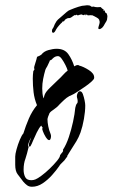

<svg xmlns="http://www.w3.org/2000/svg" viewBox="-20 -667 430 732"><path d="M102 45Q91 45 83.5 39.5Q76 34 69 26Q56 9 47 -3Q38 -15 38 -39V-70Q38 -79 43 -97.5Q48 -116 55.5 -134Q63 -152 69 -158Q78 -187 90 -215Q102 -243 121 -266Q111 -290 108 -315.5Q105 -341 105 -367Q105 -375 105.5 -381.5Q106 -388 107 -396L110 -400L111 -401V-405Q110 -406 110 -408Q110 -412 113 -421Q116 -430 118.5 -439Q121 -448 121 -449Q121 -451 125 -452L130 -454Q131 -455 135 -457L138 -459Q147 -471 164.5 -476Q182 -481 196 -481Q226 -481 240.5 -460.5Q255 -440 263 -414Q270 -419 277 -419Q280 -419 282 -417Q298 -413 318.5 -400Q339 -387 339 -372V-370Q339 -365 329 -356Q319 -347 305.5 -337.5Q292 -328 279.5 -320Q267 -312 262 -309Q255 -305 248 -302Q244 -301 241 -298.5Q238 -296 234 -294Q229 -290 224.5 -286Q220 -282 215 -277L206 -268Q203 -265 201 -262.5Q199 -260 196 -258Q194 -256 189.5 -253Q185 -250 180 -246Q168 -238 167 -231Q166 -230 163.5 -222.5Q161 -215 161 -212Q161 -201 164 -185.5Q167 -170 173 -156Q176 -148 173 -138.5Q170 -129 162 -135Q154 -143 148 -156Q142 -169 141 -175Q140 -177 142 -178Q144 -179 142 -181L140 -183Q139 -184 139 -186Q139 -186 137 -188Q129 -180 120 -161.5Q111 -143 107 -133L101 -119Q96 -108 94 -108Q90 -108 90 -113V-114Q90 -120 93 -127L99 -143Q94 -135 90.5 -125.5Q87 -116 87 -113V-112L88 -110Q88 -109 89 -108V-104Q88 -104 88 -102Q86 -92 83 -82Q80 -72 77 -62Q70 -44 70 -20Q70 -4 76 8Q82 20 99 20Q108 20 115 17Q123 14 138.5 2.5Q154 -9 170 -24.5Q186 -40 197.5 -54Q209 -68 209 -75Q212 -80 217 -85.5Q222 -91 220 -96Q233 -116 242.5 -144.5Q252 -173 258.5 -203Q265 -233 267 -256Q269 -264 270 -267Q272 -271 273 -272L274 -273Q276 -275 276 -279Q276 -281 276 -284Q276 -287 275 -290Q273 -296 273 -301Q273 -305 276 -312Q279 -319 285 -319Q292 -319 296 -308Q300 -297 302.5 -284.5Q305 -272 305 -265Q305 -242 300 -213.5Q295 -185 287 -162Q280 -143 271.5 -129Q263 -115 252 -98L242 -82L238 -75Q237 -76 236.5 -71.5Q236 -67 234 -67Q233 -67 232.5 -65.5Q232 -64 231 -63Q226 -55 219 -49Q215 -45 211.5 -41.5Q208 -38 206 -34Q195 -18 178.5 0.5Q162 19 142.5 32Q123 45 102 45ZM146 -292 147 -294 149 -302Q152 -315 171 -333Q190 -351 202 -363Q211 -371 220 -381Q229 -391 238 -398Q236 -406 229.5 -419Q223 -432 215.5 -442.5Q208 -453 201 -453Q190 -453 181 -444L179 -442Q178 -439 175 -439L170 -436Q170 -435 169 -435V-433Q165 -424 160 -414Q157 -410 155.5 -406.5Q154 -403 153 -401Q148 -384 144.5 -366Q141 -348 141 -330Q141 -320 142 -310.5Q143 -301 146 -292ZM183 -542Q176 -542 179 -555Q179 -556 181.5 -559Q184 -562 184 -563Q188 -575 196 -587Q201 -593 207.5 -598Q214 -603 219 -608Q227 -615 234.5 -621.5Q242 -628 249 -630Q263 -636 278.5 -641Q294 -646 304 -646Q306 -646 308 -646.5Q310 -647 312 -647Q323 -647 326 -643.5Q329 -640 336 -642Q338 -641 344.5 -640Q351 -639 361 -640Q364 -641 367 -637Q370 -633 372 -633Q376 -633 374 -626L377 -627H378Q380 -627 380 -623.5Q380 -620 383 -618L387 -616L386 -615H387Q388 -613 389 -608.5Q390 -604 389 -600Q388 -595 388 -592Q388 -589 380 -577Q370 -556 358 -556Q353 -556 356 -566Q357 -570 358.5 -574.5Q360 -579 360 -584Q360 -586 358 -592Q355 -597 349 -600Q343 -603 338 -606Q338 -606 337 -606.5Q336 -607 335 -607Q335 -609 325.5 -609Q316 -609 315 -608Q314 -609 312 -611Q310 -613 306 -608L305 -613L300 -609L301 -611L300 -610Q298 -608 295 -610Q295 -610 294.5 -610.5Q294 -611 294 -611Q293 -611 292.5 -611.5Q292 -612 291 -612L285 -611L276 -608Q276 -609 273.5 -610Q271 -611 271 -611L267 -608Q267 -610 266 -610Q265 -610 263 -608.5Q261 -607 259 -606L252 -601Q249 -599 247 -598.5Q245 -598 243 -598H241Q236 -598 228 -592Q224 -584 221.5 -585.5Q219 -587 216 -581Q215 -580 212 -577.5Q209 -575 206 -571Q204 -569 199 -562.5Q194 -556 194 -555Q188 -542 183 -542Z"/></svg>

Font: Water Brush
Style: Regular
Weight: 400
Designer: Robert E. Leuschke
Foundry: Robert E. Leuschke
Version: Version 1.010; ttfautohint (v1.8.4.7-5d5b)